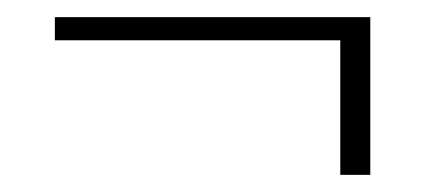

<svg xmlns="http://www.w3.org/2000/svg" viewBox="-20 -388 507 224"><path d="M377 -341H44V-368H412V-184H377Z"/></svg>

Font: Taviraj ExtraLight
Style: Regular
Weight: 200
Designer: Katatrad Team
Foundry: CadsonDemak
Version: Version 1.030